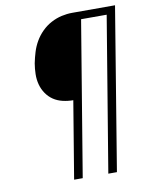

<svg xmlns="http://www.w3.org/2000/svg" viewBox="-83 -796 666 857"><g transform="rotate(-10 250.0 -367.5)"><path d="M183 0 241 -350Q217 -350 193.5 -355.5Q170 -361 151.5 -373.5Q133 -386 120 -405Q107 -424 101 -446.5Q95 -469 95.5 -493.5Q96 -518 100 -542Q105 -567 112.5 -591.5Q120 -616 133 -638.5Q146 -661 165 -680Q184 -699 207.5 -711.5Q231 -724 255.5 -729.5Q280 -735 304 -735H498L377 0H338L454 -700H338L222 0Z"/></g></svg>

Font: Iosevka Term Curly XLt Obl
Style: Regular
Weight: 200
Italic angle: -9°
Designer: Belleve Invis
Foundry: Belleve Invis
Version: Version 32.3.0